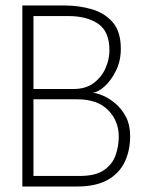

<svg xmlns="http://www.w3.org/2000/svg" viewBox="-20 -680 554 700"><path d="M61.5 -660H215.5Q268 -660 315 -646.2Q362 -632.5 391.2 -598.5Q420.5 -564.5 420.5 -502Q420.5 -458.5 403.2 -423Q386 -387.5 361.8 -365.5Q337.5 -343.5 317.5 -342Q333 -341 355.8 -331.2Q378.5 -321.5 401.2 -302.2Q424 -283 439.2 -253.8Q454.5 -224.5 454.5 -184.5Q454.5 -131 434.5 -89.2Q414.5 -47.5 371.8 -23.8Q329 0 260.5 0H61.5ZM102 -38.5H270.5Q328.5 -38.5 359.2 -59.8Q390 -81 401.5 -114.2Q413 -147.5 413 -182Q413 -239 374.2 -278.5Q335.5 -318 261 -318H102ZM102 -355.5H247.5Q293 -355.5 322 -377.5Q351 -399.5 365 -432Q379 -464.5 379 -496.5Q379 -565 338 -593.2Q297 -621.5 228.5 -621.5H102Z"/></svg>

Font: League Spartan Thin ExtraLight
Style: Regular
Weight: 250
Version: Version 2.002